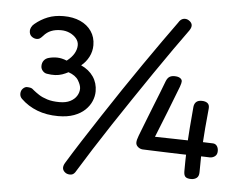

<svg xmlns="http://www.w3.org/2000/svg" viewBox="-57 -899 1279 1011"><g transform="rotate(5 582.0 -393.0)"><path d="M846 -804Q857 -823 872 -826.5Q887 -830 900 -822Q915 -813 918 -800Q921 -787 909 -769Q875 -722 831.5 -660.5Q788 -599 740 -528.5Q692 -458 642 -384Q592 -310 544.5 -238Q497 -166 455 -100Q413 -34 380 20Q370 39 355.5 41.5Q341 44 327 37Q297 18 317 -16Q351 -72 394 -139Q437 -206 485 -279Q533 -352 582.5 -426Q632 -500 680 -569Q728 -638 770.5 -698.5Q813 -759 846 -804ZM259 -259Q198 -259 148.5 -278Q99 -297 62 -333Q51 -344 51 -359Q51 -376 61.5 -386.5Q72 -397 83 -397Q92 -397 101.5 -395Q111 -393 122 -382Q133 -373 150.5 -361.5Q168 -350 195 -341.5Q222 -333 260 -333Q294 -333 316.5 -344.5Q339 -356 350.5 -374.5Q362 -393 362 -413Q362 -431 347 -456Q332 -481 294 -494Q279 -486 262 -480Q245 -474 225 -473Q205 -472 181 -476Q168 -478 158.5 -489Q149 -500 149 -514Q149 -532 158.5 -544Q168 -556 184 -560Q206 -566 229 -565.5Q252 -565 279 -554Q305 -574 317.5 -596Q330 -618 330 -640Q330 -659 317 -675Q304 -691 282.5 -701Q261 -711 235 -711Q206 -711 183.5 -702Q161 -693 144 -673Q134 -662 127.5 -658Q121 -654 112 -654Q97 -654 84.5 -664Q72 -674 72 -694Q72 -702 77 -712.5Q82 -723 92 -731Q123 -757 159.5 -771.5Q196 -786 243 -786Q293 -786 331 -769Q369 -752 390.5 -720.5Q412 -689 412 -647Q412 -614 397 -585Q382 -556 357 -536Q399 -517 422 -483.5Q445 -450 445 -406Q445 -380 434 -354Q423 -328 400.5 -306.5Q378 -285 343 -272Q308 -259 259 -259ZM808 -492Q815 -509 825.5 -515.5Q836 -522 851 -522Q871 -522 881.5 -515Q892 -508 892 -498Q892 -494 890.5 -487Q889 -480 885 -469Q857 -397 831.5 -331.5Q806 -266 777 -195Q822 -194 875.5 -193Q929 -192 984 -190.5Q1039 -189 1085 -187Q1098 -186 1105.5 -175.5Q1113 -165 1113 -149Q1113 -130 1101 -121Q1089 -112 1074 -112Q1069 -112 1047 -113Q1025 -114 991.5 -114.5Q958 -115 919.5 -116Q881 -117 842.5 -118.5Q804 -120 771.5 -121Q739 -122 718 -123Q704 -124 693 -133.5Q682 -143 682 -156Q682 -163 684 -171.5Q686 -180 691 -193Q693 -198 702 -221.5Q711 -245 725 -280.5Q739 -316 754.5 -355.5Q770 -395 784.5 -431Q799 -467 808 -492ZM965 -370Q967 -387 977 -396Q987 -405 1006 -405Q1026 -405 1037 -396Q1048 -387 1046 -367Q1040 -306 1036.5 -264Q1033 -222 1031 -187.5Q1029 -153 1028 -116.5Q1027 -80 1027 -30Q1027 -8 1015 1Q1003 10 986 10Q965 10 956 2Q947 -6 947 -28Q947 -83 949 -141Q951 -199 955.5 -257Q960 -315 965 -370Z"/></g></svg>

Font: Playpen Sans Arabic
Style: Regular
Weight: 400
Designer: Azza Alameddine, Laura Meseguer, Veronika Burian, José Scaglione
Foundry: TypeTogether
Version: Version 2.000